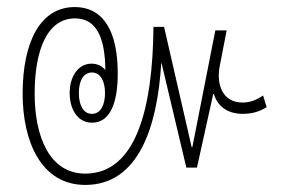

<svg xmlns="http://www.w3.org/2000/svg" viewBox="-20 -552 808 543"><path d="M221 -29C372 -29 425 -193 436 -373H437L507 -78H537L583 -286H585C596 -248 628 -230 666 -230C692 -230 714 -236 734 -249L724 -282C707 -270 688 -262 666 -262C609 -262 592 -313 601 -363L621 -466H589L524 -136H522L444 -476H414C412 -243 364 -61 221 -61C120 -61 78 -166 78 -287C78 -409 113 -500 192 -500C255 -500 277 -442 278 -354C268 -366 254 -372 239 -372C200 -372 177 -334 177 -289C177 -244 199 -205 240 -205C294 -205 313 -266 313 -344C313 -460 275 -532 191 -532C94 -532 44 -433 44 -287C44 -151 97 -29 221 -29ZM240 -230C215 -230 203 -256 203 -289C203 -322 215 -347 240 -347C265 -347 277 -321 277 -289C277 -256 265 -230 240 -230Z"/></svg>

Font: Noto Sans Thai Looped ExtraCondensed ExtraLight
Style: Regular
Weight: 200
Width: 2
Designer: Sasikarn Vongin, Ben Mitchell
Foundry: The Fontpad Ltd
Version: Version 1.001